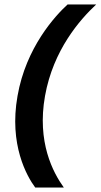

<svg xmlns="http://www.w3.org/2000/svg" viewBox="-20 -736 454 866"><path d="M139 110H268C219 42 146 -95 183 -303C220 -511 341 -648 414 -716H285C229 -665 97 -522 59 -303C20 -84 101 59 139 110Z"/></svg>

Font: Uncut Sans Semibold
Style: Italic
Weight: 600
Italic angle: -10°
Designer: Kasper Nordkvist
Foundry: Uncut Type
Version: Version 1.111;FEAKit 1.0